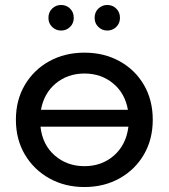

<svg xmlns="http://www.w3.org/2000/svg" viewBox="-20 -747 681 773"><path d="M320 6Q241 6 178.5 -29Q116 -64 80 -125Q44 -186 44 -265Q44 -344 80 -405Q116 -466 178.5 -500.5Q241 -535 320 -535Q399 -535 461.5 -500.5Q524 -466 559.5 -405Q595 -344 595 -265Q595 -186 559.5 -125Q524 -64 461.5 -29Q399 6 320 6ZM320 -78Q390 -78 439 -121Q488 -164 497 -237H143Q151 -164 200.5 -121Q250 -78 320 -78ZM145 -305H495Q483 -372 435 -411.5Q387 -451 320 -451Q253 -451 205 -411.5Q157 -372 145 -305ZM226 -624Q205 -624 190 -638.5Q175 -653 175 -675Q175 -698 190 -712.5Q205 -727 226 -727Q247 -727 262 -712.5Q277 -698 277 -675Q277 -653 262 -638.5Q247 -624 226 -624ZM412 -624Q391 -624 376 -638.5Q361 -653 361 -675Q361 -698 376 -712.5Q391 -727 412 -727Q433 -727 448 -712.5Q463 -698 463 -675Q463 -653 448 -638.5Q433 -624 412 -624Z"/></svg>

Font: Montserrat Medium
Style: Regular
Weight: 500
Designer: Julieta Ulanovsky
Foundry: Julieta Ulanovsky
Version: Version 9.000; ttfautohint (v1.8.4.7-5d5b)